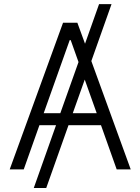

<svg xmlns="http://www.w3.org/2000/svg" viewBox="-20 -840 696 952"><path d="M533 -819.6H471.2L401.6 -623.2L363.6 -727.3H292.6L28.1 0H97.7L175.4 -219.1H257.8L147.4 92.3H209.2L319.6 -219.1H480.8L558.6 0H628.2L432.9 -537.3ZM279.1 -278.8H196.7L325.6 -641H330.6L369.3 -532.3ZM400.2 -445.3 459.5 -278.8H340.9Z"/></svg>

Font: Karasuma Gothic
Style: Light
Weight: 300
Designer: Rasmus Andersson / Ryoko Nishizuka
Foundry: rsms
Version: Version 1.00